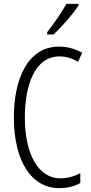

<svg xmlns="http://www.w3.org/2000/svg" viewBox="-20 -967 471 997"><path d="M388 -939V-947H325C297 -898 266 -853 225 -800V-788H258C298 -825 359 -893 388 -939ZM289 -674C321 -674 354 -665 385 -646L407 -693C369 -714 330 -725 287 -725C123 -725 52 -555 52 -358C52 -129 144 10 288 10C330 10 369 0 397 -17V-68C371 -54 336 -41 293 -41C180 -41 109 -165 109 -357C109 -521 159 -674 289 -674Z"/></svg>

Font: Noto Sans Arabic UI XCn Lt
Style: Regular
Weight: 300
Width: 2
Designer: Monotype Design Team, Nadine Chahine and Nizar Qandah
Foundry: Monotype Imaging Inc.
Version: Version 2.010